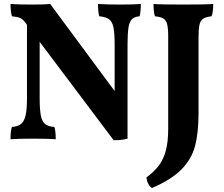

<svg xmlns="http://www.w3.org/2000/svg" viewBox="-20 -699 1130 968"><path d="M690 -679Q690 -641 684 -617Q659 -615 646 -603Q633 -591 628 -561.5Q623 -532 623 -474V0Q596 8 553 8L180 -488V-204Q180 -146 186 -116Q192 -86 207.5 -73.5Q223 -61 254 -59Q261 -39 261 3Q218 0 149 0Q71 0 33 3Q33 -39 40 -59Q70 -61 86 -74Q102 -87 109 -117Q116 -147 116 -204V-574L106 -587Q95 -602 82 -608Q69 -614 40 -617Q33 -642 33 -679Q69 -676 140 -676Q210 -676 233 -679L558 -240V-474Q558 -532 552 -561Q546 -590 529.5 -602Q513 -614 480 -617Q474 -645 474 -679Q518 -676 589 -676Q653 -676 690 -679ZM746 249Q723 233 718 196Q757 167 780.5 136Q804 105 816 60.5Q828 16 828 -50V-515Q828 -557 822.5 -577.5Q817 -598 803 -606Q789 -614 761 -617Q754 -639 754 -679Q790 -676 904 -676Q1019 -676 1055 -679Q1055 -640 1047 -617Q1019 -614 1005 -605Q991 -596 986 -575.5Q981 -555 981 -515V-131Q981 -30 963.5 36.5Q946 103 895 155Q844 207 746 249Z"/></svg>

Font: Vollkorn SC
Style: Bold
Weight: 700
Designer: Friedrich Althausen
Foundry: Friedrich Althausen
Version: Version 4.015